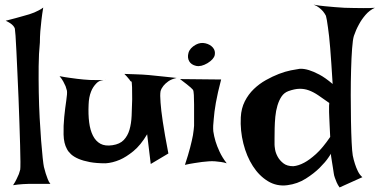

<svg xmlns="http://www.w3.org/2000/svg" viewBox="-20 -782 1658 839"><path d="M37.1 27.3Q46.9 12.7 52.7 0Q58.6 -12.7 62.5 -21.5Q66.4 -32.2 68.4 -41Q69.3 -46.9 69.3 -75.2Q69.3 -103.5 67.9 -146.5Q66.4 -189.5 64.9 -243.2Q63.5 -296.9 61 -352.5Q58.6 -408.2 56.2 -460.9Q53.7 -513.7 51.8 -556.2Q49.8 -598.6 47.9 -626Q45.9 -653.3 44.9 -657.2Q43 -663.1 38.1 -668.9Q28.3 -680.7 4.9 -691.4Q54.7 -704.1 81.1 -711.9Q96.7 -715.8 108.4 -719.7Q119.1 -723.6 129.9 -727.5Q138.7 -731.4 149.4 -736.8Q160.2 -742.2 168.9 -749Q164.1 -720.7 161.1 -694.3Q158.2 -668 156.2 -645.5Q154.3 -620.1 154.3 -596.7Q149.4 -548.8 148.9 -492.7Q148.4 -436.5 149.4 -378.9Q150.4 -321.3 153.3 -266.6Q156.2 -211.9 159.7 -167.5Q163.1 -123 166.5 -92.3Q169.9 -61.5 171.9 -52.7Q175.8 -38.1 179.7 -24.4Q183.6 -12.7 188.5 0.5Q193.4 13.7 200.2 21.5H105.5Q92.8 21.5 81.1 22.5Q70.3 23.4 58.6 24.4Q46.9 25.4 37.1 27.3Z M240.2 -449.2Q265.6 -444.3 284.7 -441.9Q303.7 -439.5 317.4 -437.5Q333 -435.5 344.7 -434.6Q356.4 -433.6 372.1 -432.6Q398.4 -431.6 446.3 -432.6Q418 -434.6 401.9 -418.5Q385.7 -402.3 377.9 -381.8Q368.2 -357.4 367.2 -325.2Q365.2 -282.2 369.6 -247.6Q374 -212.9 386.2 -189Q398.4 -165 418.9 -153.8Q439.5 -142.6 471.7 -147.5Q503.9 -152.3 521 -170.4Q538.1 -188.5 545.9 -215.3Q553.7 -242.2 555.2 -276.4Q556.6 -310.5 557.6 -347.7Q557.6 -384.8 557.1 -400.9Q556.6 -417 555.7 -421.9Q554.7 -426.8 552.7 -426.3Q550.8 -425.8 547.9 -430.7Q545.9 -434.6 542 -438.5Q539.1 -442.4 534.2 -447.8Q529.3 -453.1 523.4 -459Q548.8 -458 568.8 -457.5Q588.9 -457 602.5 -456.1Q618.2 -455.1 629.9 -454.1Q640.6 -453.1 658.2 -451.2Q672.9 -449.2 696.3 -447.3Q719.7 -445.3 752 -441.4Q729.5 -436.5 715.8 -426.8Q702.1 -417 694.3 -407.2Q685.5 -396.5 681.6 -383.8Q678.7 -367.2 681.6 -333Q683.6 -302.7 691.4 -250Q699.2 -197.3 715.8 -111.3L638.7 -65.4L623 -195.3Q594.7 -147.5 563 -121.6Q531.2 -95.7 503.9 -84Q471.7 -70.3 441.4 -68.4Q401.4 -68.4 372.6 -73.7Q343.8 -79.1 323.2 -87.9Q302.7 -96.7 290.5 -107.9Q278.3 -119.1 272.5 -130.9Q258.8 -155.3 257.8 -193.8Q256.8 -232.4 260.7 -271Q264.6 -309.6 269.5 -341.8Q274.4 -374 272.5 -385.7Q270.5 -394.5 266.6 -405.3Q262.7 -414.1 256.8 -425.3Q251 -436.5 240.2 -449.2Z M766.6 -436.5 946.3 -434.6Q930.7 -375 923.3 -333Q916 -291 914.1 -262.7Q910.2 -230.5 912.1 -208Q915 -187.5 921.9 -164.1Q927.7 -144.5 939.5 -119.1Q951.2 -93.8 970.7 -68.4Q959 -72.3 945.3 -74.2Q931.6 -76.2 919.9 -77.1Q906.2 -78.1 892.6 -77.1Q878.9 -76.2 862.3 -74.2Q848.6 -72.3 829.1 -69.3Q809.6 -66.4 788.1 -61.5Q802.7 -105.5 811 -137.7Q819.3 -169.9 823.2 -191.4Q827.1 -216.8 828.1 -232.4Q828.1 -252 828.1 -276.9Q828.1 -301.8 828.1 -325.2Q828.1 -348.6 827.1 -366.7Q826.2 -384.8 823.2 -389.6L813.5 -399.4Q807.6 -404.3 796.4 -413.6Q785.2 -422.9 766.6 -436.5ZM835.9 -586.9Q856.4 -597.7 877.4 -592.8Q898.4 -587.9 910.2 -574.2Q921.9 -560.5 918.5 -542Q915 -523.4 886.7 -505.9Q858.4 -489.3 836.9 -494.1Q815.4 -499 806.6 -514.6Q797.9 -530.3 803.7 -551.3Q809.6 -572.3 835.9 -586.9Z M1485.4 -748Q1503.9 -747.1 1525.4 -747.1Q1543.9 -747.1 1567.9 -746.6Q1591.8 -746.1 1618.2 -748Q1594.7 -737.3 1577.1 -716.8Q1559.6 -696.3 1548.8 -675.8Q1535.2 -651.4 1526.4 -625Q1521.5 -609.4 1518.6 -569.8Q1515.6 -530.3 1514.2 -477.5Q1512.7 -424.8 1512.7 -366.2Q1512.7 -307.6 1513.7 -254.4Q1514.6 -201.2 1516.6 -160.2Q1518.6 -119.1 1521.5 -102.5Q1525.4 -83 1531.2 -65.4Q1536.1 -49.8 1543.9 -33.7Q1551.8 -17.6 1563.5 -7.8L1463.9 37.1Q1456.1 26.4 1451.2 15.1Q1446.3 3.9 1443.4 -4.9Q1439.5 -15.6 1438.5 -24.4Q1436.5 -36.1 1434.6 -50.3Q1432.6 -64.5 1430.2 -77.6Q1427.7 -90.8 1426.8 -99.6Q1425.8 -108.4 1426.8 -110.4Q1427.7 -112.3 1415 -93.3Q1402.3 -74.2 1377.4 -49.3Q1352.5 -24.4 1316.4 -1.5Q1280.3 21.5 1235.4 27.3Q1189.5 33.2 1150.9 9.8Q1112.3 -13.7 1085 -56.2Q1057.6 -98.6 1043.5 -154.8Q1029.3 -210.9 1032.2 -269.5Q1034.2 -308.6 1049.8 -339.4Q1065.4 -370.1 1089.4 -393.1Q1113.3 -416 1142.1 -432.1Q1170.9 -448.2 1198.7 -459Q1226.6 -469.7 1251 -474.6Q1275.4 -479.5 1290 -481.4Q1307.6 -482.4 1330.1 -475.6Q1349.6 -469.7 1375.5 -456.1Q1401.4 -442.4 1433.6 -415Q1427.7 -512.7 1422.9 -571.8Q1418 -630.9 1413.1 -662.1Q1408.2 -699.2 1404.3 -712.9Q1399.4 -722.7 1391.6 -732.4Q1384.8 -740.2 1374.5 -748.5Q1364.3 -756.8 1350.6 -761.7Q1376 -756.8 1399.4 -754.9Q1422.9 -752.9 1442.4 -751Q1464.8 -749 1485.4 -748ZM1240.2 -383.8Q1221.7 -377 1210.4 -360.4Q1199.2 -343.8 1192.4 -320.8Q1185.5 -297.9 1183.1 -272Q1180.7 -246.1 1180.2 -222.2Q1179.7 -198.2 1179.7 -178.7Q1179.7 -159.2 1179.7 -149.4Q1179.7 -143.6 1182.1 -128.4Q1184.6 -113.3 1193.4 -97.2Q1202.1 -81.1 1218.3 -68.4Q1234.4 -55.7 1261.7 -55.7Q1284.2 -57.6 1309.6 -71.3Q1332 -83 1360.8 -108.9Q1389.6 -134.8 1422.9 -183.6Q1420.9 -214.8 1420.4 -235.4Q1419.9 -255.9 1418.9 -268.6Q1418 -283.2 1418 -292V-306.6Q1418 -312.5 1418 -319.3Q1418 -326.2 1418.9 -332Q1391.6 -351.6 1370.6 -365.7Q1349.6 -379.9 1329.6 -387.2Q1309.6 -394.5 1288.6 -394Q1267.6 -393.6 1240.2 -383.8Z"/></svg>

Font: Irish Grover
Style: Regular
Weight: 400
Designer: Squid
Foundry: Font Diner, Inc DBA Sideshow
Version: Version 1.001